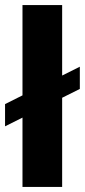

<svg xmlns="http://www.w3.org/2000/svg" viewBox="-27 -740 336 760"><path d="M62 0V-720H219V0ZM-7 -240V-328L289 -476V-388Z"/></svg>

Font: Chivo Medium
Style: Bold
Weight: 700
Version: Version 2.002